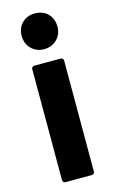

<svg xmlns="http://www.w3.org/2000/svg" viewBox="-115 -775 484 820"><g transform="rotate(-15 127.5 -365.0)"><path d="M128 -572Q94 -572 71.5 -594.5Q49 -617 49 -651Q49 -686 71 -708Q93 -730 128 -730Q163 -730 185 -708Q207 -686 207 -651Q207 -617 184.5 -594.5Q162 -572 128 -572ZM68 0Q63 0 59.5 -3.5Q56 -7 56 -12V-503Q56 -508 59.5 -511.5Q63 -515 68 -515H185Q190 -515 193.5 -511.5Q197 -508 197 -503V-12Q197 -7 193.5 -3.5Q190 0 185 0Z"/></g></svg>

Font: LinhAnh
Style: Bold
Weight: 700
Designer: Jeremy Tribby
Foundry: Tribby Type
Version: Version 1.408